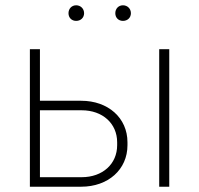

<svg xmlns="http://www.w3.org/2000/svg" viewBox="-20 -706 753 726"><path d="M445 -627C462 -627 475 -639 475 -656C475 -673 462 -686 445 -686C428 -686 416 -673 416 -656C416 -639 428 -627 445 -627ZM268 -627C285 -627 298 -639 298 -656C298 -673 285 -686 268 -686C251 -686 239 -673 239 -656C239 -639 251 -627 268 -627ZM93 0H287C389 0 462 -65 462 -157V-168C462 -260 389 -325 287 -325H131V-520H93ZM582 0H620V-520H582ZM131 -36V-289H289C368 -289 423 -239 423 -168V-157C423 -86 368 -36 289 -36Z"/></svg>

Font: Fixel Display ExtraLight
Style: Regular
Weight: 200
Designer: AlfaBravo + MacPaw
Foundry: Kyrylo Tkachov, Marchela Mozhyna, Serhii Makarenko, Maria Weinstein, Zakhar Kryvoshyya
Version: Version 1.211